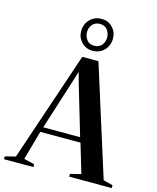

<svg xmlns="http://www.w3.org/2000/svg" viewBox="-183 -1106 986 1204"><g transform="rotate(15 310.0 -504.0)"><path d="M28.5 -35.5 268.5 -747H373.5L598.5 -34.5L660 -18.5V0H384V-18.5L453.5 -35L397 -224.5H136L83 -35L151.5 -18.5V0H-39.5V-18.5ZM386 -257 288 -588.5 271.5 -650.5 252 -588.5 146.5 -257ZM320.5 -800.5Q277 -800.5 248.5 -830.2Q220 -860 220 -900.5Q220 -947 249.8 -977.8Q279.5 -1008.5 325.5 -1008.5Q369 -1008.5 397 -978.8Q425 -949 425 -907.5Q425 -862 395.5 -831.2Q366 -800.5 320.5 -800.5ZM322.5 -833.5Q351.5 -833.5 369.8 -853.5Q388 -873.5 388 -904.5Q388 -931.5 371.8 -953.5Q355.5 -975.5 322.5 -975.5Q293.5 -975.5 275.2 -955.5Q257 -935.5 257 -904.5Q257 -877.5 273.5 -855.5Q290 -833.5 322.5 -833.5Z"/></g></svg>

Font: Merriweather 144pt SemiBold
Style: Regular
Weight: 600
Version: Version 2.100